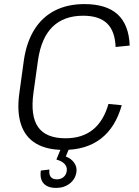

<svg xmlns="http://www.w3.org/2000/svg" viewBox="-20 -727 680 940"><path d="M292 7Q209 7 156 -24.5Q103 -56 82.5 -119Q62 -182 75 -273L97 -433Q110 -521 148.5 -582.5Q187 -644 249 -675.5Q311 -707 393 -707Q501 -707 556 -656.5Q611 -606 615 -504L546 -497Q543 -575 504 -612.5Q465 -650 387 -650Q293 -650 237.5 -596Q182 -542 166 -432L144 -274Q128 -160 166.5 -105Q205 -50 301 -50Q382 -50 434.5 -92Q487 -134 511 -218L576 -212Q546 -104 474.5 -48.5Q403 7 292 7ZM255 193Q213 193 193.5 171Q174 149 180 108L222 103Q219 127 228.5 139Q238 151 258 151Q278 151 291.5 139.5Q305 128 307 108Q309 90 296.5 76Q284 62 256 54L278 1H318L302 39Q330 50 344 71Q358 92 354 116Q349 150 321.5 171.5Q294 193 255 193Z"/></svg>

Font: Pathway Extreme 28pt Light
Style: Italic
Weight: 300
Italic angle: -8°
Designer: Eduardo Rodriguez Tunni
Foundry: Eduardo Rodriguez Tunni
Version: Version 1.001;gftools[0.9.26]